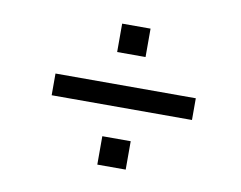

<svg xmlns="http://www.w3.org/2000/svg" viewBox="-55 -633 711 566"><g transform="rotate(10 300.0 -350.0)"><path d="M353 -476H268V-561H353ZM100 -317V-382H520V-317ZM353 -139H268V-224H353Z"/></g></svg>

Font: Orbit
Style: Regular
Weight: 400
Designer: Sooun Cho
Foundry: JAMO
Version: Version 1.000; ttfautohint (v1.8.4.7-5d5b);gftools[0.9.29]